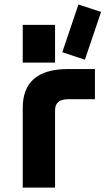

<svg xmlns="http://www.w3.org/2000/svg" viewBox="-20 -850 478 870"><path d="M335.4 -829.6 438 -795.9 364.7 -579.6 262.2 -613.3ZM83 0V-360.8Q83 -537.1 288.1 -537.1H410.2V-400.4H288.1Q229.5 -400.4 229.5 -350.1V0ZM83 -737.3H229.5V-566.4H83Z"/></svg>

Font: New Shape
Style: Bold
Weight: 700
Designer: Wojciech Kalinowski "wmk69" (wmk69@o2.pl)
Foundry: Wojciech Kalinowski "wmk69" (wmk69@o2.pl)
Version: Version 2.1.1; 2021-05-14